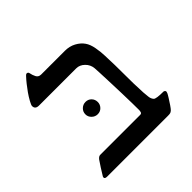

<svg xmlns="http://www.w3.org/2000/svg" viewBox="-142 -654 780 780"><g transform="rotate(-45 247.5 -264.0)"><path d="M48.3 0Q35.2 0 35.2 -7.8Q35.2 -9.3 35.6 -10.7Q36.1 -12.2 36.6 -13.2Q43.5 -25.4 55.7 -43.9Q67.9 -62.5 74.2 -71.8Q82.5 -82.5 90.8 -82.5H320.3Q328.1 -82.5 329.8 -88.6Q331.5 -94.7 331.5 -99.6Q331.5 -112.3 331.1 -139.6Q330.6 -167 329.6 -200.4Q328.6 -233.9 327.4 -265.4Q326.2 -296.9 325.2 -319.6Q324.2 -342.3 323.7 -347.2Q321.8 -369.1 305.9 -384.5Q290 -399.9 270.5 -399.9H56.6Q35.2 -399.9 35.2 -418.5Q35.2 -423.8 43.9 -439.7Q52.7 -455.6 63 -470.2Q75.7 -487.3 83.7 -497.8Q91.8 -508.3 105 -522.5Q108.9 -526.4 110.8 -527.1Q112.8 -527.8 112.8 -527.8Q121.1 -527.8 122.6 -520Q125 -506.8 131.1 -494.9Q137.2 -482.9 152.3 -482.9H288.1Q314.5 -482.9 335.4 -471.7Q356.4 -460.4 368.2 -443.4Q379.4 -427.7 384 -401.6Q388.7 -375.5 389.2 -354Q391.6 -297.4 391.4 -244.9Q391.1 -192.4 394 -137.7Q395 -124.5 396.5 -111.3Q397.9 -98.1 405.8 -89.4Q413.1 -82.5 454.1 -82.5Q456.5 -82.5 459.7 -80.3Q462.9 -78.1 462.9 -73.7Q462.9 -71.8 460.9 -66.9Q458.5 -61.5 450.7 -49.1Q442.9 -36.6 434.6 -24.4Q426.3 -12.2 421.9 -7.8Q417 -3.4 412.8 -1.7Q408.7 0 398.4 0ZM200.7 -206.1Q186 -206.1 175.3 -216.6Q164.6 -227.1 164.6 -241.2Q164.6 -256.3 175.3 -266.6Q186 -276.9 200.7 -276.9Q215.8 -276.9 225.8 -266.6Q235.8 -256.3 235.8 -241.2Q235.8 -227.1 225.8 -216.6Q215.8 -206.1 200.7 -206.1Z"/></g></svg>

Font: David Libre
Style: Regular
Weight: 400
Designer: Ismar David, J. Victor Gaultney, Annie Olsen and Meir Sadan
Foundry: Monotype Imaging Inc. & SIL International
Version: Version 1.100; ttfautohint (v1.8.4.7-5d5b)